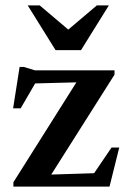

<svg xmlns="http://www.w3.org/2000/svg" viewBox="-20 -690 475 710"><path d="M29.5 0V-16L262.5 -385.5L110 -381.5L56.5 -289.5H28.5L52.5 -442.5H68L109 -430H403.5V-414L169.5 -44.5L328 -49.5L392.5 -144.5H421L385 0ZM382.5 -670 279.5 -504.5H185.5L82.5 -670H127L232.5 -580.5L338 -670Z"/></svg>

Font: Newsreader Text SemiBold
Style: Regular
Weight: 600
Designer: Hugues Gentile
Foundry: Production Type
Version: Version 1.001